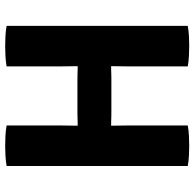

<svg xmlns="http://www.w3.org/2000/svg" viewBox="-25 -703 734 724"><g transform="rotate(-90 342.0 -341.0)"><path d="M281 -288Q274.5 -288 265 -288.2Q255.5 -288.5 246.2 -288.8Q237 -289 230 -289Q207.5 -289 184.2 -288.5Q161 -288 138.5 -288V-416Q161 -416 184.2 -415.5Q207.5 -415 230 -415Q237 -415 246.2 -415.2Q255.5 -415.5 265 -415.8Q274.5 -416 281 -416H404Q411 -416 420.2 -415.8Q429.5 -415.5 438.8 -415.2Q448 -415 454.5 -415Q477 -415 500.5 -415.5Q524 -416 546.5 -416V-288Q524 -288 500.5 -288.5Q477 -289 454.5 -289Q448 -289 438.8 -288.8Q429.5 -288.5 420.2 -288.2Q411 -288 404 -288ZM231 0Q212.5 3.5 191.2 4.5Q170 5.5 154.5 5.5Q140.5 5.5 118.5 4.5Q96.5 3.5 78 0V-683Q96.5 -686.5 118.5 -687.5Q140.5 -688.5 154.5 -688.5Q170 -688.5 191.2 -687.5Q212.5 -686.5 231 -683V-489Q231 -468 230.5 -451.8Q230 -435.5 230 -415V-289Q230 -269 230.5 -252.5Q231 -236 231 -215ZM453.5 -215Q453.5 -236 454 -252.5Q454.5 -269 454.5 -289V-415Q454.5 -435.5 454 -451.8Q453.5 -468 453.5 -489V-683Q472.5 -686.5 493.5 -687.5Q514.5 -688.5 530 -688.5Q544.5 -688.5 566.5 -687.5Q588.5 -686.5 606.5 -683V0Q587 3.5 567.5 4.5Q548 5.5 531.5 5.5Q516 5.5 494.5 4.5Q473 3.5 453.5 0Z"/></g></svg>

Font: Signika Negative Light
Style: Bold
Weight: 700
Version: Version 2.001